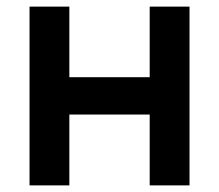

<svg xmlns="http://www.w3.org/2000/svg" viewBox="-20 -560 662 580"><path d="M69.2 0V-540H189.5V-326.8H432.2V-540H552.5V0H432.2V-214H189.5V0Z"/></svg>

Font: Hauora
Style: Regular
Weight: 400
Designer: Wayne Shih
Foundry: WCYS
Version: Version 1.001